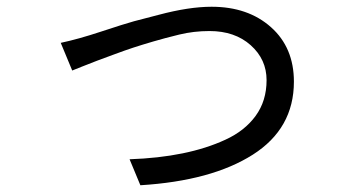

<svg xmlns="http://www.w3.org/2000/svg" viewBox="-20 -526 1040 569"><path d="M160 -399Q212 -410 280 -432.5Q348 -455 377 -463Q406 -471 450 -482Q540 -506 607 -506Q715 -506 783 -445.5Q851 -385 851 -284Q851 -145 729 -67.5Q607 10 396 23L364 -54Q536 -60 648 -112Q705 -138 737.5 -182.5Q770 -227 770 -288.5Q770 -350 723 -392Q676 -434 601 -434Q554 -434 511 -423.5Q468 -413 434 -403Q400 -393 375.5 -385Q351 -377 317.5 -364.5Q284 -352 267.5 -346Q251 -340 224 -329Q197 -318 194 -317Z"/></svg>

Font: Swei Fan Sans CJK TC
Style: Regular
Weight: 400
Version: Version 2.130